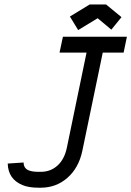

<svg xmlns="http://www.w3.org/2000/svg" viewBox="-20 -853 605 885"><path d="M468.8 -832.5 540 -773.9 493.2 -716.3 430.2 -769 340.3 -714.4 302.2 -776.9 393.6 -832.5ZM564.9 -683.6 549.8 -610.4H453.6L359.4 -157.2Q342.8 -79.1 290.8 -33.4Q238.8 12.2 168 12.2H157.7Q111.8 12.2 83.5 0Q17.6 -27.3 15.6 -99.1L88.9 -104Q88.9 -77.6 111.8 -67.9Q128.4 -61 157.7 -61H168Q212.9 -61 244.9 -89.8Q276.9 -118.7 288.1 -171.9L378.9 -610.4H254.4L270 -683.6Z"/></svg>

Font: Anka/Coder Condensed
Style: Italic
Weight: 400
Width: 4
Italic angle: -12°
Monospace: yes
Version: Version 001.100